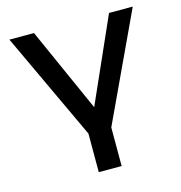

<svg xmlns="http://www.w3.org/2000/svg" viewBox="-102 -589 811 860"><g transform="rotate(-15 304.0 -158.5)"><path d="M251 180V1L18 -497H132L308 -103H305L480 -497H590L357 1V180Z"/></g></svg>

Font: Nunito Sans 7pt SemiExpanded Medium
Style: Regular
Weight: 500
Width: 6
Designer: Vernon Adams
Foundry: Vernon Adams
Version: Version 3.101;gftools[0.9.27]